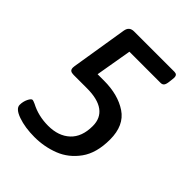

<svg xmlns="http://www.w3.org/2000/svg" viewBox="-200 -814 935 935"><g transform="rotate(45 267.5 -346.5)"><path d="M35 -53Q35 -76 44.5 -95.5Q54 -115 63 -115Q67 -115 83 -108Q138 -79 205 -79Q276 -79 318 -118Q360 -157 360 -232Q360 -286 322 -314Q284 -342 210 -342H118Q104 -342 97 -347Q90 -352 90 -365Q90 -372 91 -376L138 -667Q141 -684 150.5 -692Q160 -700 177 -700H454Q464 -700 469 -695Q474 -690 474 -678L473 -667L471 -650Q469 -630 463 -622Q457 -614 445 -614H230L198 -427H242Q339 -427 402.5 -384.5Q466 -342 466 -245Q466 -152 425.5 -96Q385 -40 324.5 -16.5Q264 7 197 7Q132 7 83.5 -10Q35 -27 35 -53Z"/></g></svg>

Font: Asap-MediumItalic
Style: Italic
Weight: 500
Italic angle: -6°
Designer: Pablo Cosgaya
Foundry: Omnibus-Type
Version: Version 2.000; ttfautohint (v1.8)